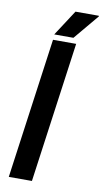

<svg xmlns="http://www.w3.org/2000/svg" viewBox="-97 -928 526 973"><g transform="rotate(10 165.5 -441.5)"><path d="M241.2 -723.1 141.1 0H22L122.1 -723.1ZM329.6 -883.3 330.6 -880.4 222.2 -751H123.5L209.5 -883.3Z"/></g></svg>

Font: Archivo Narrow
Style: Bold Italic
Weight: 700
Italic angle: -8°
Designer: Hector Gatti
Foundry: Hector Gatti
Version: 1.002; ttfautohint (v0.8)